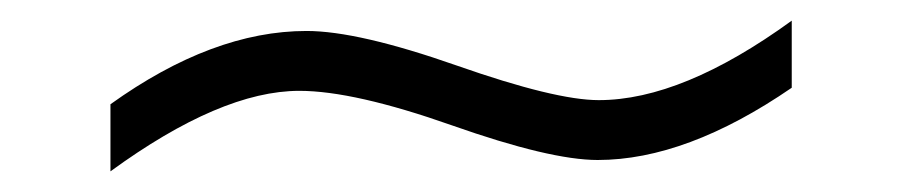

<svg xmlns="http://www.w3.org/2000/svg" viewBox="-20 -391 873 186"><path d="M747 -306Q645 -236 559 -236Q513 -236 418 -269.5Q323 -303 270 -303Q194 -303 87 -225V-290Q186 -361 277 -361Q327 -361 422.5 -327.5Q518 -294 560 -294Q641 -294 747 -371Z"/></svg>

Font: Apparatus SIL
Style: Bold
Weight: 700
Version: Version 1.0